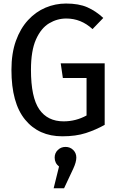

<svg xmlns="http://www.w3.org/2000/svg" viewBox="-20 -739 655 1059"><path d="M323.6 12.8Q193.8 12.8 118.5 -79Q43.1 -170.8 43.1 -353.8Q43.1 -445.1 67.7 -513.6Q92.3 -582.1 134.6 -627.9Q176.9 -673.8 231 -696.7Q285.1 -719.5 344.1 -719.5Q414.4 -719.5 461.3 -699Q508.2 -678.5 549.7 -640L490.3 -578.5Q427.2 -636.9 345.6 -636.9Q295.4 -636.9 250.8 -610.3Q206.2 -583.6 178.5 -521.5Q150.8 -459.5 150.8 -353.8Q150.8 -202.6 196.4 -136.2Q242.1 -69.7 330.8 -69.7Q398.5 -69.7 457.4 -102.1V-308.7H326.7L314.9 -389.7H557.4V-50.3Q508.7 -23.1 453.6 -5.1Q398.5 12.8 323.6 12.8ZM341.5 71.3Q366.7 71.3 383.8 88.2Q401 105.1 401 130.3Q401 154.9 384.1 191.3L333.3 299.5H275.9L305.6 179.5Q281.5 160.5 281.5 130.3Q281.5 105.1 299 88.2Q316.4 71.3 341.5 71.3Z"/></svg>

Font: Fira Code Retina
Style: Regular
Weight: 450
Monospace: yes
Designer: Carrois Corporate, Edenspiekermann AG, Nikita Prokopov
Foundry: Carrois Corporate, Edenspiekermann AG, Nikita Prokopov
Version: Version 6.002